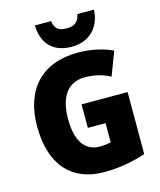

<svg xmlns="http://www.w3.org/2000/svg" viewBox="-137 -1138 960 1152"><g transform="rotate(-15 343.0 -562.0)"><path d="M558 -1041H455C445 -989 415 -975 373 -975C323 -975 301 -988 291 -1041H191C194 -926 259 -860 373 -860C482 -860 553 -931 558 -1041ZM339 -511V-365H449V-246C432 -241 401 -238 380 -238C288 -238 238 -311 238 -447C238 -573 285 -663 400 -663C458 -663 509 -650 556 -625L612 -772C557 -798 481 -817 397 -817C171 -817 47 -678 47 -452C47 -207 171 -83 366 -83C461 -83 551 -100 625 -126V-511Z"/></g></svg>

Font: Noto Sans Kannada UI SemiCondensed Black
Style: Regular
Weight: 900
Width: 4
Designer: Jelle Bosma - Monotype Design Team
Foundry: Monotype Imaging Inc.
Version: Version 2.005